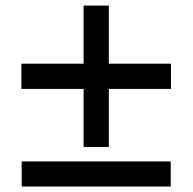

<svg xmlns="http://www.w3.org/2000/svg" viewBox="-20 -592 706 704"><path d="M379 -53H286.5V-266H58.5V-358.5H286.5V-571.5H379V-358.5H607V-266H379ZM606 92H59.5V0H606Z"/></svg>

Font: Acari Sans
Style: Bold
Weight: 700
Designer: Alfredo Marco Pradil and Stefan Peev (font) & Cristiano Sobral (main changes)
Foundry: Alfredo Marco Pradil and Stefan Peev (font) & Cristiano Sobral (main changes)
Version: Version 1.063; ttfautohint (v1.8.3)